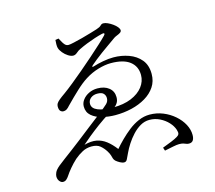

<svg xmlns="http://www.w3.org/2000/svg" viewBox="-113 -900 1225 1092"><g transform="rotate(-15 500.0 -354.0)"><path d="M128.4 52.2Q117.6 52.2 108.3 41Q98.9 29.8 98.9 12.3Q98.9 3.5 104.8 -10.4Q110.8 -24.4 132.5 -42.7Q144.9 -52.6 168.7 -70.6Q192.4 -88.7 221 -109.7Q249.6 -130.8 274.3 -150.4Q318.1 -185 355.6 -213.8Q393.1 -242.6 427.8 -269.6Q463.2 -297.3 477.7 -311Q492.2 -324.6 492.2 -343.9Q492.2 -359.7 481.9 -371Q471.6 -382.4 444.5 -382.4Q422.1 -382.4 406.4 -369.8Q390.7 -357.2 390.7 -336.8Q390.7 -309.7 423.7 -296.3Q456.7 -282.9 512.2 -282.9Q575 -282.9 620.2 -301.6Q665.3 -320.4 689.5 -351.8Q713.6 -383.3 713.6 -420.8Q713.6 -471.9 676 -501Q638.4 -530.1 564.4 -530.1Q530.7 -530.1 489.9 -518.2Q449.1 -506.2 412.8 -483.1Q383.5 -465 348 -432Q312.5 -399 271.5 -357Q265.2 -349.1 256.1 -342.2Q246.9 -335.3 234.3 -335.3Q224.8 -335.3 217.1 -342.8Q209.4 -350.3 209.4 -369.8Q209.4 -379.7 214.3 -387.7Q219.2 -395.6 231.5 -406Q243.8 -416.3 266.8 -432.3Q289.7 -448.8 322.1 -474.9Q354.5 -501 391 -531.9Q427.4 -562.7 461.7 -593Q496 -623.4 524.2 -649.2Q552.4 -674.9 567.7 -691Q575.1 -698.6 572.8 -702.6Q570.5 -706.6 560.1 -704.2Q539.9 -699.5 514.4 -691.2Q489 -682.9 463.8 -672.9Q438.6 -662.8 417.4 -652.4Q405.8 -647.2 394.3 -636.9Q382.7 -626.6 370.5 -626.6Q357.4 -626.6 341.2 -636.8Q324.9 -647.1 312.3 -662.4Q299.7 -677.7 295.7 -691.6Q293.3 -700.8 293.5 -713.8Q293.6 -726.8 294.8 -739L313.9 -742.2Q319 -734.5 324.8 -722.6Q330.6 -710.8 339.1 -701.5Q347.6 -692.3 359.8 -692.3Q369.4 -692.3 392.8 -697.7Q416.2 -703 443.9 -710.2Q471.6 -717.3 496.6 -725.1Q521.6 -732.9 535.4 -736.9Q556.9 -743.7 564.3 -751.8Q571.8 -760 581.6 -760Q593.2 -760 607.7 -753.3Q622.2 -746.7 636.1 -736.7Q650.1 -726.7 658.8 -715.9Q667.6 -705 667.6 -696.6Q667.6 -688.4 659.8 -683.2Q652.1 -677.9 641.5 -673.9Q631 -669.9 622.9 -664.9Q600.3 -648.6 576.8 -632.3Q553.3 -616 532.6 -600.7Q511.9 -585.4 494.2 -571.3Q476.6 -557.2 463.8 -546Q457.3 -540.3 458.4 -537.4Q459.5 -534.5 468.8 -538Q492.6 -545.8 525.6 -551.9Q558.6 -558 586.9 -558Q634.7 -558 677.2 -542.6Q719.8 -527.2 746.7 -495.1Q773.6 -462.9 773.6 -411.2Q773.6 -368 752 -335.7Q730.5 -303.3 693.7 -281.5Q656.9 -259.6 610.9 -248.6Q564.8 -237.6 515.1 -237.6Q475.3 -237.6 437.9 -246.8Q400.4 -256 376.5 -276.6Q352.5 -297.2 352.5 -331.3Q352.5 -352.7 366.5 -370.8Q380.4 -389 403.1 -400Q425.9 -411.1 453.3 -411.1Q495.1 -411.1 520.6 -390.6Q546.2 -370.2 546.4 -335.7Q546.6 -316.6 538.7 -303.1Q530.8 -289.7 516.6 -279.3Q502.4 -268.9 483.3 -257.7Q444.8 -234.4 408.9 -207.8Q372.9 -181.1 344.6 -157.9Q316.2 -134.6 300.4 -120.3Q342.3 -131.2 372.8 -125.4Q403.4 -119.5 429.1 -99.8Q454.8 -80.1 480 -47.3Q499.1 -69.7 523.8 -94.2Q548.5 -118.8 576.7 -140.9Q604.8 -163 636.6 -176.6Q668.4 -190.3 701.3 -190.3Q742.8 -190.3 780 -175.2Q817.2 -160.1 846.3 -134.7Q875.5 -109.3 892.1 -78.2Q908.6 -47.1 908.6 -15.7Q908.6 4.7 901 15.9Q893.5 27.1 876.6 27.1Q867.5 27.1 860.6 24Q853.6 20.9 844.6 18.1Q835.5 15.4 820.1 15.4Q807.1 15.4 785.3 19.9Q763.4 24.3 734 30.3L727.6 11.4Q757.3 0.2 781 -9.4Q804.8 -19 818.4 -27.5Q828.6 -32.9 831.8 -41.5Q835 -50.1 829.5 -66.5Q821.8 -90.3 801.8 -111.9Q781.8 -133.5 753.4 -147.6Q725 -161.6 692.9 -161.6Q664.5 -161.6 639.3 -147.1Q614.2 -132.6 592.6 -109.3Q571.1 -86.1 554.6 -60.5Q538 -34.8 527.9 -12.7Q517.9 7.3 511.8 21.1Q505.6 35 493.1 35Q482.3 35 468.6 27.4Q454.9 19.8 445.4 11.4Q437.9 3.5 435.7 -4.4Q433.5 -12.3 430.4 -23Q427.3 -33.8 417.1 -50.3Q404.1 -70.9 386 -86Q367.9 -101.1 335.3 -100.9Q306.2 -100.7 281.7 -87.7Q257.2 -74.7 234.2 -55.1Q211.7 -34.3 193.7 -12.7Q175.6 8.8 162.6 28.8Q157.5 36.5 149.2 44.3Q140.8 52.2 128.4 52.2Z"/></g></svg>

Font: Noto Serif HK ExtraLight
Style: Regular
Weight: 200
Designer: Ryoko NISHIZUKA 西塚涼子 (kana & ideographs); Frank Grießhammer (Latin, Greek & Cyrillic); Wenlong ZHANG 张文龙 (bopomofo); San
Foundry: Adobe
Version: Version 2.002-H1;hotconv 1.1.0;makeotfexe 2.6.0